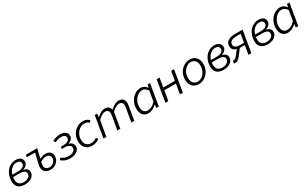

<svg xmlns="http://www.w3.org/2000/svg" viewBox="312 -2324 6530 4115"><g transform="rotate(-30 3577.5 -266.0)"><path d="M50 -187Q50 -297 92.5 -378.5Q135 -460 203 -502.5Q271 -545 347 -545Q425 -545 468 -511.5Q511 -478 511 -417Q511 -370 478 -334.5Q445 -299 394 -284V-279Q443 -271 474.5 -241Q506 -211 506 -161Q506 -111 476 -71.5Q446 -32 391.5 -9.5Q337 13 267 13Q166 13 108 -36.5Q50 -86 50 -187ZM435 -161Q435 -208 395 -230.5Q355 -253 283 -253H123Q119 -226 119 -193Q119 -115 160 -79.5Q201 -44 273 -44Q319 -44 356 -59Q393 -74 414 -101Q435 -128 435 -161ZM275 -306Q355 -306 398 -335Q441 -364 441 -407Q441 -447 413.5 -467.5Q386 -488 335 -488Q273 -488 216.5 -439.5Q160 -391 135 -306Z M724 -149Q724 -185 732 -214L795 -474H591L600 -532H882L825 -297Q866 -322 900.5 -331.5Q935 -341 973 -341Q1043 -341 1084.5 -301Q1126 -261 1126 -196Q1126 -138 1094.5 -90Q1063 -42 1011.5 -14.5Q960 13 903 13Q824 13 774 -28.5Q724 -70 724 -149ZM1059 -186Q1059 -231 1031 -257.5Q1003 -284 955 -284Q922 -284 889 -274Q856 -264 811 -237Q796 -183 796 -152Q796 -96 828 -70Q860 -44 912 -44Q947 -44 981 -63Q1015 -82 1037 -114.5Q1059 -147 1059 -186Z M1175 -67 1208 -110Q1242 -79 1289.5 -63Q1337 -47 1388 -47Q1455 -47 1501.5 -77Q1548 -107 1548 -156Q1548 -204 1508.5 -228.5Q1469 -253 1399 -253H1329L1337 -306H1390Q1469 -306 1511.5 -332Q1554 -358 1554 -401Q1554 -442 1522.5 -463.5Q1491 -485 1446 -485Q1361 -485 1287 -443L1257 -493Q1305 -520 1353 -532.5Q1401 -545 1455 -545Q1528 -545 1577 -509.5Q1626 -474 1626 -411Q1626 -365 1593.5 -330.5Q1561 -296 1512 -282V-278Q1562 -264 1591.5 -232.5Q1621 -201 1621 -151Q1621 -102 1589.5 -64.5Q1558 -27 1505 -7Q1452 13 1389 13Q1329 13 1271.5 -7Q1214 -27 1175 -67Z M1711 -219Q1711 -311 1753 -385.5Q1795 -460 1865 -502.5Q1935 -545 2014 -545Q2111 -545 2168 -481L2129 -441Q2105 -465 2077.5 -475.5Q2050 -486 2012 -486Q1954 -486 1901 -449.5Q1848 -413 1816 -352Q1784 -291 1784 -220Q1784 -135 1825.5 -90.5Q1867 -46 1942 -46Q1978 -46 2015.5 -59.5Q2053 -73 2081 -94L2115 -53Q2080 -23 2034 -5Q1988 13 1933 13Q1869 13 1819 -13.5Q1769 -40 1740 -92Q1711 -144 1711 -219Z M2305 -532H2364L2356 -450H2362Q2409 -492 2458 -518.5Q2507 -545 2550 -545Q2672 -545 2691 -439Q2748 -490 2800 -517.5Q2852 -545 2895 -545Q2967 -545 3003.5 -507.5Q3040 -470 3040 -401Q3040 -381 3033 -341L2976 0H2903L2961 -331Q2966 -364 2966 -382Q2966 -435 2941.5 -459Q2917 -483 2868 -483Q2840 -483 2793 -458Q2746 -433 2695 -382L2631 0H2559L2615 -331Q2622 -371 2622 -387Q2622 -436 2597.5 -459.5Q2573 -483 2524 -483Q2495 -483 2448 -457Q2401 -431 2352 -382L2286 0H2215Z M3143 -201Q3143 -295 3184.5 -374Q3226 -453 3295 -499Q3364 -545 3441 -545Q3489 -545 3527 -523Q3565 -501 3590 -463H3594L3614 -532H3673L3584 0H3524L3531 -81H3527Q3482 -36 3429 -11.5Q3376 13 3323 13Q3242 13 3192.5 -41.5Q3143 -96 3143 -201ZM3537 -152 3580 -400Q3522 -485 3446 -485Q3386 -485 3333 -445.5Q3280 -406 3248 -341.5Q3216 -277 3216 -206Q3216 -127 3250 -87Q3284 -47 3341 -47Q3448 -47 3537 -152Z M3837 -532H3908L3871 -307H4158L4196 -532H4268L4178 0H4107L4148 -245H3861L3818 0H3747Z M4359 -219Q4359 -311 4400.5 -385.5Q4442 -460 4510 -502.5Q4578 -545 4654 -545Q4750 -545 4809 -484.5Q4868 -424 4868 -313Q4868 -221 4826.5 -146.5Q4785 -72 4717.5 -29.5Q4650 13 4574 13Q4511 13 4462.5 -14Q4414 -41 4386.5 -93Q4359 -145 4359 -219ZM4797 -311Q4797 -397 4757.5 -441.5Q4718 -486 4650 -486Q4594 -486 4543.5 -450Q4493 -414 4462 -353Q4431 -292 4431 -221Q4431 -135 4470.5 -90.5Q4510 -46 4578 -46Q4634 -46 4684.5 -82Q4735 -118 4766 -179Q4797 -240 4797 -311Z M4966 -187Q4966 -297 5008.5 -378.5Q5051 -460 5119 -502.5Q5187 -545 5263 -545Q5341 -545 5384 -511.5Q5427 -478 5427 -417Q5427 -370 5394 -334.5Q5361 -299 5310 -284V-279Q5359 -271 5390.5 -241Q5422 -211 5422 -161Q5422 -111 5392 -71.5Q5362 -32 5307.5 -9.5Q5253 13 5183 13Q5082 13 5024 -36.5Q4966 -86 4966 -187ZM5351 -161Q5351 -208 5311 -230.5Q5271 -253 5199 -253H5039Q5035 -226 5035 -193Q5035 -115 5076 -79.5Q5117 -44 5189 -44Q5235 -44 5272 -59Q5309 -74 5330 -101Q5351 -128 5351 -161ZM5191 -306Q5271 -306 5314 -335Q5357 -364 5357 -407Q5357 -447 5329.5 -467.5Q5302 -488 5251 -488Q5189 -488 5132.5 -439.5Q5076 -391 5051 -306Z M5839 -222H5736H5716L5624 -101Q5575 -36 5544.5 -13Q5514 10 5475 10Q5467 10 5455 7.5Q5443 5 5437 2L5457 -63Q5462 -62 5467 -61Q5472 -60 5477 -60Q5498 -60 5517 -75Q5536 -90 5574 -139L5648 -233Q5596 -247 5566.5 -279Q5537 -311 5537 -362Q5537 -449 5600 -490.5Q5663 -532 5775 -532H5964L5874 0H5802ZM5849 -272 5883 -475H5781Q5607 -475 5607 -366Q5607 -318 5645.5 -295Q5684 -272 5751 -272Z M6058 -187Q6058 -297 6100.5 -378.5Q6143 -460 6211 -502.5Q6279 -545 6355 -545Q6433 -545 6476 -511.5Q6519 -478 6519 -417Q6519 -370 6486 -334.5Q6453 -299 6402 -284V-279Q6451 -271 6482.5 -241Q6514 -211 6514 -161Q6514 -111 6484 -71.5Q6454 -32 6399.5 -9.5Q6345 13 6275 13Q6174 13 6116 -36.5Q6058 -86 6058 -187ZM6443 -161Q6443 -208 6403 -230.5Q6363 -253 6291 -253H6131Q6127 -226 6127 -193Q6127 -115 6168 -79.5Q6209 -44 6281 -44Q6327 -44 6364 -59Q6401 -74 6422 -101Q6443 -128 6443 -161ZM6283 -306Q6363 -306 6406 -335Q6449 -364 6449 -407Q6449 -447 6421.5 -467.5Q6394 -488 6343 -488Q6281 -488 6224.5 -439.5Q6168 -391 6143 -306Z M6594 -201Q6594 -295 6635.5 -374Q6677 -453 6746 -499Q6815 -545 6892 -545Q6940 -545 6978 -523Q7016 -501 7041 -463H7045L7065 -532H7124L7035 0H6975L6982 -81H6978Q6933 -36 6880 -11.5Q6827 13 6774 13Q6693 13 6643.5 -41.5Q6594 -96 6594 -201ZM6988 -152 7031 -400Q6973 -485 6897 -485Q6837 -485 6784 -445.5Q6731 -406 6699 -341.5Q6667 -277 6667 -206Q6667 -127 6701 -87Q6735 -47 6792 -47Q6899 -47 6988 -152Z"/></g></svg>

Font: Nebula Sans Book
Style: Regular
Weight: 400
Italic angle: -9°
Designer: Paul D. Hunt for Adobe (as Source Sans)
Foundry: Nebula Entertainment & Broadcasting LLC
Version: Version 1.010